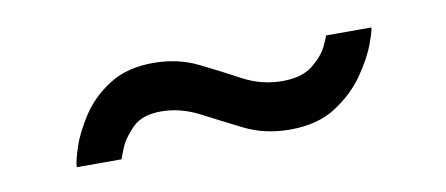

<svg xmlns="http://www.w3.org/2000/svg" viewBox="-30 -424 608 262"><g transform="rotate(-10 274.5 -293.0)"><path d="M61 -232Q61 -240 67.5 -259.5Q74 -279 88.5 -301Q103 -323 127.5 -338.5Q152 -354 188 -354Q222 -354 249.5 -340.5Q277 -327 303 -313Q329 -299 358 -299Q385 -299 400 -311Q415 -323 421 -335.5Q427 -348 427 -350H490Q490 -346 483.5 -328Q477 -310 461.5 -287.5Q446 -265 420.5 -248.5Q395 -232 357 -232Q322 -232 294 -246Q266 -260 240 -273.5Q214 -287 187 -287Q161 -287 147.5 -273.5Q134 -260 128.5 -246.5Q123 -233 123 -232Z"/></g></svg>

Font: Raleway SemiBold
Style: Regular
Weight: 600
Designer: Matt McInerney, Pablo Impallari, Rodrigo Fuenzalida
Foundry: Matt McInerney, Pablo Impallari, Rodrigo Fuenzalida
Version: Version 4.026